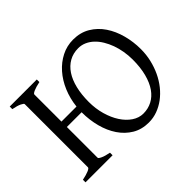

<svg xmlns="http://www.w3.org/2000/svg" viewBox="-134 -859 1102 1102"><g transform="rotate(-45 417.0 -307.5)"><path d="M714.4 -307.1Q714.4 -340.8 708.7 -373.8Q703.1 -406.7 692.4 -436.3Q681.6 -465.8 666.3 -491.2Q650.9 -516.6 631.6 -534.9Q612.3 -553.2 588.9 -563.7Q565.4 -574.2 539.1 -574.2Q497.6 -574.2 464.8 -555.7Q432.1 -537.1 409.7 -503.2Q387.2 -469.2 375.5 -420.9Q363.8 -372.6 363.8 -313Q363.8 -258.3 377.7 -209.5Q391.6 -160.6 415.5 -123.8Q439.5 -86.9 471.4 -65.4Q503.4 -43.9 539.1 -43.9Q577.6 -43.9 609.9 -60.8Q642.1 -77.6 665.3 -110.8Q688.5 -144 701.4 -193.4Q714.4 -242.7 714.4 -307.1ZM790 -315.9Q790 -271.5 780.3 -230Q770.5 -188.5 753.2 -151.6Q735.8 -114.7 711.4 -84.2Q687 -53.7 657.5 -31.7Q627.9 -9.8 594.5 2.4Q561 14.6 524.9 14.6Q467.8 14.6 424.6 -11.2Q381.3 -37.1 352.1 -80.6Q322.8 -124 307.9 -180.7Q293 -237.3 293 -298.8V-300.3H173.3V-50.8Q173.3 -44.9 191.2 -36.4Q209 -27.8 244.1 -21V0H24.4V-21Q57.6 -27.8 76.4 -35.9Q95.2 -43.9 95.2 -50.8V-564Q95.2 -569.8 77.4 -578.6Q59.6 -587.4 24.4 -594.2V-615.2H244.1V-594.2Q210.9 -587.4 192.1 -579.1Q173.3 -570.8 173.3 -564V-344.2H295.4Q301.8 -403.3 323.7 -455.3Q345.7 -507.3 379.9 -546.1Q414.1 -585 458.3 -607.4Q502.4 -629.9 553.2 -629.9Q611.8 -629.9 656.2 -603.3Q700.7 -576.7 730.2 -532.7Q759.8 -488.8 774.9 -432.1Q790 -375.5 790 -315.9Z"/></g></svg>

Font: Noto Serif Devanagari
Style: Bold
Weight: 700
Designer: Monotype Design Team
Foundry: Monotype Imaging Inc.
Version: Version 1.01